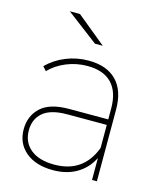

<svg xmlns="http://www.w3.org/2000/svg" viewBox="-118 -883 820 973"><g transform="rotate(15 292.0 -397.0)"><path d="M126.7 -796.7H180L333.3 -671.1H292.2ZM482.2 -375.6V0H456.7V-115.6Q430 -60 377.2 -28.3Q324.4 3.3 252.2 3.3Q161.1 3.3 108.3 -41.1Q55.6 -85.6 55.6 -158.9Q55.6 -228.9 102.8 -273.3Q150 -317.8 252.2 -317.8H456.7V-375.6Q456.7 -462.2 413.3 -507.2Q370 -552.2 285.6 -552.2Q227.8 -552.2 175.6 -530.6Q123.3 -508.9 87.8 -472.2L68.9 -493.3Q110 -534.4 166.1 -557.2Q222.2 -580 284.4 -580Q380 -580 431.1 -527.8Q482.2 -475.6 482.2 -375.6ZM456.7 -167.8V-288.9H250Q163.3 -288.9 122.8 -254.4Q82.2 -220 82.2 -161.1Q82.2 -97.8 126.7 -61.7Q171.1 -25.6 251.1 -25.6Q403.3 -25.6 456.7 -167.8Z"/></g></svg>

Font: Paperlogy 1 Thin
Style: Regular
Weight: 250
Designer: redesigned by Lee Juim, glyphs from Gmarket Sans & Montserrat
Foundry: PT&
Version: Version 1.001